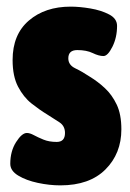

<svg xmlns="http://www.w3.org/2000/svg" viewBox="-20 -551 393 579"><path d="M162 8Q129 8 94 0.5Q59 -7 35 -21.5Q11 -36 11 -57Q11 -95 28.5 -122.5Q46 -150 61 -150Q70 -150 82 -143.5Q94 -137 111 -130Q128 -123 151 -123Q176 -123 176 -150Q176 -171 159.5 -182Q143 -193 122 -206Q99 -220 75 -239Q51 -258 34.5 -289.5Q18 -321 18 -370Q18 -447 67 -489Q116 -531 193 -531Q220 -531 252.5 -525.5Q285 -520 309 -507.5Q333 -495 333 -473Q333 -438 319 -410Q305 -382 292 -382Q278 -382 259.5 -391Q241 -400 213 -400Q186 -400 186 -375Q186 -355 207 -345Q228 -335 252 -319Q275 -305 296.5 -285Q318 -265 332 -235.5Q346 -206 346 -161Q346 -88 298 -40Q250 8 162 8Z"/></svg>

Font: Asap Condensed Black
Style: Regular
Weight: 900
Width: 3
Designer: Pablo Cosgaya
Foundry: Omnibus-Type
Version: Version 3.001; ttfautohint (v1.8.4.7-5d5b)